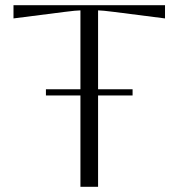

<svg xmlns="http://www.w3.org/2000/svg" viewBox="-20 -720 688 740"><path d="M290 0V-352H157V-376H290V-680Q275 -680 228 -674L32 -649V-700H616V-649L420 -674Q373 -680 358 -680V-376H491V-352H358V0Z"/></svg>

Font: Aboreto
Style: Regular
Weight: 400
Designer: Dominik Jáger
Foundry: Dominik Jáger
Version: Version 1.001; ttfautohint (v1.8.4.7-5d5b)